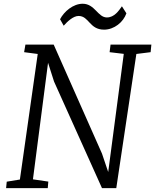

<svg xmlns="http://www.w3.org/2000/svg" viewBox="-20 -979 808 999"><path d="M11.7 0H228.5L231.4 -34.2L151.4 -45.9L230 -652.3L261.2 -554.7L510.7 0H585L689.5 -698.2L763.7 -707.5L767.6 -747.1H555.2L550.3 -707.5L624 -698.7L543 -84L510.7 -179.7L259.3 -747.1H112.3L105.5 -707.5L176.3 -698.2L83.5 -44.9L15.1 -33.7ZM311.5 -845.2C329.6 -866.2 361.3 -896.5 389.6 -896C443.8 -895 445.3 -824.7 521.5 -824.7C573.7 -824.7 621.6 -863.3 637.7 -909.7L614.3 -946.3C598.6 -923.8 575.2 -888.2 536.1 -888.2C488.8 -888.2 473.6 -959.5 410.2 -959.5C360.8 -959.5 313.5 -919.4 292.5 -878.9Z"/></svg>

Font: Merriweather
Style: Light Italic
Weight: 300
Italic angle: -7.5°
Designer: Eben Sorkin
Foundry: Eben Sorkin
Version: Version 1.001